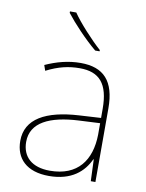

<svg xmlns="http://www.w3.org/2000/svg" viewBox="-87 -828 684 899"><g transform="rotate(10 255.5 -378.0)"><path d="M202 -766H172V-759C207 -714 267 -650 320 -606H341V-612C296 -652 231 -723 202 -766ZM264 -537C205 -537 150 -522 97 -498L106 -472C163 -501 211 -512 264 -512C357 -512 402 -463 402 -343V-300L299 -294C142 -285 48 -234 48 -129C48 -45 102 10 208 10C316 10 372 -42 400 -103H402L406 0H428V-350C428 -480 373 -537 264 -537ZM301 -270 402 -275V-220C400 -99 341 -15 208 -15C123 -15 76 -58 76 -129C76 -222 165 -263 301 -270Z"/></g></svg>

Font: Noto Sans Meetei Mayek Thin
Style: Regular
Weight: 100
Designer: Monotype Design Team and Neelakash Kshetrimayum
Foundry: Monotype Imaging Inc.
Version: Version 2.002